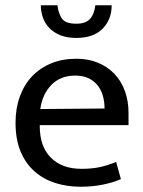

<svg xmlns="http://www.w3.org/2000/svg" viewBox="-20 -700 544 729"><path d="M468 -225H131V-221Q131 -143 173.5 -101Q216 -59 289 -59Q327 -59 356.5 -65Q386 -71 421 -85L439 -20Q410 -7 370.5 1Q331 9 286 9Q235 9 190.5 -5Q146 -19 112 -48.5Q78 -78 58.5 -124Q39 -170 39 -234Q39 -289 55.5 -334Q72 -379 102 -410.5Q132 -442 174.5 -459.5Q217 -477 270 -477Q315 -477 351.5 -462Q388 -447 414 -420Q440 -393 454 -355Q468 -317 468 -271ZM377 -288Q377 -314 370.5 -336.5Q364 -359 350.5 -376Q337 -393 316 -403Q295 -413 265 -413Q210 -413 175.5 -378Q141 -343 133 -286ZM198 -680Q202 -648 215.5 -629Q229 -610 270 -610Q305 -610 321.5 -628Q338 -646 342 -680H404Q404 -626 369.5 -591Q335 -556 270 -556Q234 -556 208.5 -566.5Q183 -577 166.5 -594.5Q150 -612 142.5 -634.5Q135 -657 135 -680Z"/></svg>

Font: Mukta
Style: Regular
Weight: 400
Designer: Girish Dalvi and Yashodeep Gholap
Foundry: Ek Type
Version: Version 2.538;PS 1.001;hotconv 16.6.51;makeotf.lib2.5.65220;